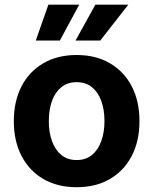

<svg xmlns="http://www.w3.org/2000/svg" viewBox="-20 -783 650 814"><path d="M304.7 10.7Q223.1 10.7 163.3 -24.4Q103.5 -59.6 71 -122.6Q38.6 -185.5 38.6 -269Q38.6 -353.5 71 -416.5Q103.5 -479.5 163.3 -514.6Q223.1 -549.8 304.7 -549.8Q386.7 -549.8 446.5 -514.6Q506.3 -479.5 538.8 -416.5Q571.3 -353.5 571.3 -269Q571.3 -185.5 538.8 -122.6Q506.3 -59.6 446.5 -24.4Q386.7 10.7 304.7 10.7ZM304.7 -104.5Q343.8 -104.5 369.9 -126Q396 -147.5 409.4 -184.8Q422.9 -222.2 422.9 -269.5Q422.9 -317.9 409.4 -355Q396 -392.1 369.9 -413.3Q343.8 -434.6 304.7 -434.6Q266.1 -434.6 240 -413.3Q213.9 -392.1 200.4 -355Q187 -317.9 187 -269.5Q187 -222.2 200.4 -184.8Q213.9 -147.5 240 -126Q266.1 -104.5 304.7 -104.5ZM233.9 -611.3H131.8L185.1 -763.2H315.9ZM405.3 -611.3H300.3L384.3 -763.2H523.9Z"/></svg>

Font: Inter 16pt
Style: Bold
Weight: 700
Version: Version 4.001;git-66647c0bb